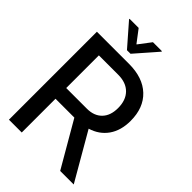

<svg xmlns="http://www.w3.org/2000/svg" viewBox="-261 -1000 1102 1102"><g transform="rotate(45 289.5 -449.5)"><path d="M33 0V-714H294Q406 -714 469 -654.5Q532 -595 532 -489Q532 -411 495.5 -359Q459 -307 393 -287L559 0H449L290 -274H137V0ZM305 -361Q363 -361 396 -395Q429 -429 429 -490Q429 -554 393.5 -590Q358 -626 294 -626H137V-361ZM376 -895 259 -761H230L113 -895V-899H187L244 -824H246L303 -899H376Z"/></g></svg>

Font: Non Bureau
Style: Regular
Weight: 400
Designer: Jona Saucedo
Foundry: Non Foundry
Version: Version 1.000; ttfautohint (v1.8.4)